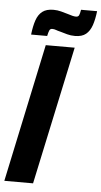

<svg xmlns="http://www.w3.org/2000/svg" viewBox="-69 -915 503 952"><g transform="rotate(5 182.5 -439.0)"><path d="M-10 0 136 -688H280L133 0ZM59 -734Q64 -777 74 -806Q84 -835 104 -850.5Q124 -866 159 -866Q179 -866 197.5 -861Q216 -856 233 -851Q245 -847 255 -844.5Q265 -842 273 -842Q284 -842 288 -850.5Q292 -859 295 -878H375Q370 -836 360 -807Q350 -778 330.5 -762Q311 -746 276 -746Q255 -746 237 -751Q219 -756 202 -761Q189 -764 180 -767.5Q171 -771 161 -771Q151 -771 147 -762Q143 -753 139 -734Z"/></g></svg>

Font: Saira Condensed ExtraBold
Style: Italic
Weight: 800
Width: 3
Italic angle: -12°
Designer: Hector Gatti with collaboration of the Omnibus-Type team
Foundry: Omnibus-Type
Version: Version 1.101